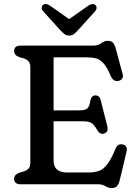

<svg xmlns="http://www.w3.org/2000/svg" viewBox="-20 -930 696 969"><path d="M51.5 -672.5Q51.5 -700 84.5 -700H452.5Q475 -700 490.5 -712Q506 -724 523.5 -724Q541 -724 549.8 -714.8Q558.5 -705.5 564 -685.5L599 -555.5Q603 -542 596.2 -533Q589.5 -524 577 -521.5Q566.5 -519.5 556.5 -524.5Q546.5 -529.5 539.5 -545.5Q521 -589 503.5 -609.2Q486 -629.5 466 -635Q446 -640.5 419.5 -640.5H250.5V-373H379.5Q411 -373 421.8 -384Q432.5 -395 436 -422Q441 -447.5 459.5 -448.5Q482 -450 488 -425L521.5 -293.5Q529 -263.5 505 -256Q485.5 -249.5 471 -273Q457 -298.5 443.2 -308.2Q429.5 -318 398 -318H250.5V-119.5Q250.5 -59.5 319 -59.5H427.5Q458.5 -59.5 481 -68.2Q503.5 -77 522.8 -102.8Q542 -128.5 563 -179.5Q573.5 -206 598.5 -201Q627 -195.5 618 -162L584 -19.5Q579 0.5 570 9.8Q561 19 543.5 19Q526.5 19 511.8 9.5Q497 0 475 0H84.5Q51.5 0 51.5 -27.5Q51.5 -48 76 -58L98 -64Q114 -69 123.5 -78.8Q133 -88.5 133 -108V-592Q133 -611.5 123.5 -621.2Q114 -631 98 -636L76 -642Q51.5 -652 51.5 -672.5ZM374 -778Q362.5 -765.5 353 -758Q343.5 -750.5 329.5 -750.5Q315 -750.5 305.5 -758Q296 -765.5 284 -778L198.5 -872.5Q190 -882 190.5 -891Q191 -900 196.5 -904.5Q210 -916 231.5 -902L329 -833.5L426.5 -902Q448.5 -916 461.5 -904.5Q467 -900 467.5 -891Q468 -882 459.5 -872.5Z"/></svg>

Font: Fraunces 9pt SuperSoft
Style: Regular
Weight: 400
Version: Version 1.000;[b76b70a41]